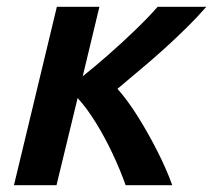

<svg xmlns="http://www.w3.org/2000/svg" viewBox="-20 -544 626 564"><path d="M21 0 147 -524H272L223 -320Q256 -346 296.5 -381.5Q337 -417 376.5 -455Q416 -493 443 -524H586Q560 -494 527 -461.5Q494 -429 459 -397.5Q424 -366 389 -337Q354 -308 325 -283Q354 -251 385 -201.5Q416 -152 443 -98.5Q470 -45 486 0H349Q334 -43 311 -92Q288 -141 261 -184.5Q234 -228 208 -256L146 0Z"/></svg>

Font: Ubuntu Sans Mono SemiBold
Style: Italic
Weight: 600
Italic angle: -13.5°
Monospace: yes
Designer: Dalton Maag Ltd
Foundry: Dalton Maag Ltd
Version: Version 1.006